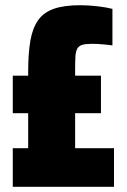

<svg xmlns="http://www.w3.org/2000/svg" viewBox="-20 -716 488 736"><path d="M29 0V-148H88V-282H29V-426H88V-442Q88 -512 96.5 -560.5Q105 -609 126.5 -639Q148 -669 187 -682.5Q226 -696 288 -696Q319 -696 353.5 -692Q388 -688 411 -682V-542Q395 -544 380.5 -545.5Q366 -547 354 -547.5Q342 -548 332 -548Q308 -548 295 -544Q282 -540 276 -529Q270 -518 269 -498Q268 -478 268 -446V-426H367V-282H268V-148H417V0Z"/></svg>

Font: Saira Condensed Black
Style: Regular
Weight: 900
Width: 3
Designer: Hector Gatti with collaboration of the Omnibus-Type team
Foundry: Omnibus-Type
Version: Version 1.101